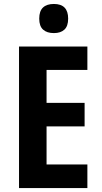

<svg xmlns="http://www.w3.org/2000/svg" viewBox="-20 -1000 513 969"><path d="M421 -51H76V-765H421V-647H215V-481H407V-362H215V-170H421ZM252 -980Q324 -980 324 -906Q324 -868 305 -850.5Q286 -833 252 -833Q217 -833 197.5 -850.5Q178 -868 178 -906Q178 -944 197 -962Q216 -980 252 -980Z"/></svg>

Font: Noto Sans Tamil UI Condensed
Style: Bold
Weight: 700
Width: 3
Designer: Jelle Bosma - Monotype Design Team
Foundry: Monotype Imaging Inc.
Version: Version 2.004; ttfautohint (v1.8.4.7-5d5b)